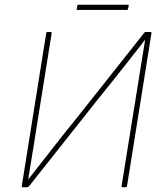

<svg xmlns="http://www.w3.org/2000/svg" viewBox="-20 -790 686 810"><path d="M76 0Q71 0 72 -6L175 -650Q176 -655 180 -655H193Q199 -655 198 -650L141 -295Q131 -231 120.5 -165.5Q110 -100 99 -34H100Q151 -99 202 -164.5Q253 -230 306 -295L588 -651Q590 -654 592 -654.5Q594 -655 597 -655H614Q620 -655 619 -650L516 -6Q515 0 510 0H498Q492 0 493 -6L551 -366Q561 -430 571.5 -493.5Q582 -557 592 -621H591Q558 -579 524.5 -536Q491 -493 457 -450.5Q423 -408 389 -366L103 -5Q100 -3 98.5 -1.5Q97 0 94 0ZM307 -748Q302 -748 304 -753L306 -766Q307 -770 311 -770H519Q524 -770 523 -766L520 -752Q519 -748 515 -748Z"/></svg>

Font: Sofia Sans Thin
Style: Italic
Weight: 250
Italic angle: -9°
Version: Version 4.100-B